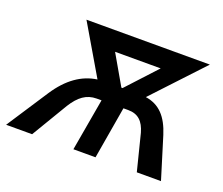

<svg xmlns="http://www.w3.org/2000/svg" viewBox="-130 -655 918 791"><g transform="rotate(20 328.5 -260.0)"><path d="M81 -182 -38 0H76L171 -159C200 -205 231 -229 276 -229H297L257 0H354L393 -229H414C458 -229 482 -205 495 -159L535 0H641L585 -182C562 -255 525 -295 464 -304L666 -520H125L252 -304C186 -295 129 -255 81 -182ZM281 -436H481L361 -306H356Z"/></g></svg>

Font: Fixel Display Medium
Style: Italic
Weight: 500
Italic angle: -10°
Designer: AlfaBravo + MacPaw
Foundry: Kyrylo Tkachov, Marchela Mozhyna, Serhii Makarenko, Maria Weinstein, Zakhar Kryvoshyya
Version: Version 1.210;Glyphs 3.2 (3217)